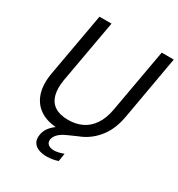

<svg xmlns="http://www.w3.org/2000/svg" viewBox="-206 -834 1079 1162"><g transform="rotate(30 333.5 -253.5)"><path d="M281 12Q201 12 148.5 -20Q96 -52 75 -112.5Q54 -173 69 -258L148 -700H232L153 -258Q143 -196 155 -152.5Q167 -109 202 -86.5Q237 -64 295 -64Q348 -64 390.5 -84Q433 -104 462.5 -147Q492 -190 504 -258L583 -700H667L589 -258Q573 -165 527.5 -105.5Q482 -46 418 -17Q354 12 281 12ZM293 193Q262 193 237 183.5Q212 174 199 153Q186 132 192 98Q196 74 211 52Q226 30 255 9Q284 -12 330 -30L387 -53L401 -10L338 18Q300 35 282.5 53Q265 71 261 90Q257 113 271.5 126Q286 139 313 139Q327 139 344.5 135Q362 131 380 124L371 180Q353 186 333 189.5Q313 193 293 193Z"/></g></svg>

Font: DM Sans 16pt
Style: Italic
Weight: 400
Italic angle: -10°
Version: Version 4.004;gftools[0.9.30]